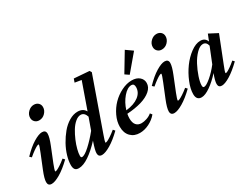

<svg xmlns="http://www.w3.org/2000/svg" viewBox="-68 -1237 2273 1761"><g transform="rotate(-30 1068.0 -356.5)"><path d="M285.6 -550.8Q258.3 -550.8 240.7 -568.4Q223.1 -585.9 223.1 -612.3Q223.1 -647 250.5 -673.6Q277.8 -700.2 311.5 -700.2Q339.8 -700.2 357.7 -683.3Q375.5 -666.5 375.5 -640.1Q375.5 -606 349.1 -578.4Q322.8 -550.8 285.6 -550.8ZM93.8 11.2Q55.2 11.2 55.2 -28.3Q55.2 -64 86.4 -141.1L145 -285.6Q169.9 -347.2 169.9 -358.9Q169.9 -363.3 165.5 -363.3Q160.2 -363.3 147.7 -357.2Q135.3 -351.1 110.8 -334Q86.4 -316.9 56.2 -291L37.6 -308.1Q102.1 -375.5 159.2 -410.2Q216.3 -444.8 250.5 -444.8Q290 -444.8 290 -406.7Q290 -370.1 259.3 -294.4L198.2 -142.6Q176.8 -87.4 176.8 -74.7Q176.8 -70.8 180.2 -70.8Q186 -70.8 198.5 -76.2Q210.9 -81.5 236.6 -98.1Q262.2 -114.7 293.9 -140.6L311 -122.1Q243.2 -56.2 185.8 -22.5Q128.4 11.2 93.8 11.2Z M381.3 11.2Q352.5 11.2 341.1 -4.4Q329.6 -20 329.6 -49.8Q329.6 -92.8 345.2 -146Q360.8 -199.2 389.6 -251.2Q418.5 -303.2 454.8 -346.9Q491.2 -390.6 536.6 -417.7Q582 -444.8 627 -444.8Q685.1 -444.8 709 -400.4L806.6 -677.2L737.8 -688.5L750.5 -725.1L910.6 -712.9L922.9 -692.9L728 -141.1Q707.5 -83 707.5 -73.2Q707.5 -69.3 711.9 -69.3Q717.8 -69.3 730.2 -74.7Q742.7 -80.1 768.3 -96.9Q793.9 -113.8 825.7 -139.6L841.8 -120.6Q774.9 -55.2 717.5 -21.5Q660.2 12.2 626 12.2Q587.9 12.2 587.9 -27.3Q587.9 -57.6 616.7 -140.1L618.7 -144.5Q550.8 -70.8 489.5 -29.8Q428.2 11.2 381.3 11.2ZM444.3 -82.5Q444.3 -63 457 -63Q484.4 -63 539.3 -113Q594.2 -163.1 648.4 -230L692.9 -354.5Q676.3 -405.3 637.2 -405.3Q608.9 -405.3 579.1 -380.1Q549.3 -355 525.9 -316.2Q502.4 -277.3 483.6 -233.2Q464.8 -189 454.6 -148.7Q444.3 -108.4 444.3 -82.5Z M1211.9 -498 1170.9 -525.9 1287.1 -719.2 1356.9 -669.9ZM1027.8 11.2Q967.8 11.2 931.2 -26.4Q894.5 -64 894.5 -130.4Q894.5 -186 921.9 -243.7Q949.2 -301.3 991.9 -345Q1034.7 -388.7 1090.6 -416.7Q1146.5 -444.8 1200.2 -444.8Q1250.5 -444.8 1280 -419.7Q1309.6 -394.5 1309.6 -356.4Q1309.6 -311.5 1270 -277.1Q1230.5 -242.7 1164.8 -223.6Q1099.1 -204.6 1014.2 -199.2Q1009.3 -172.4 1009.3 -152.3Q1009.3 -105.5 1029.5 -82.3Q1049.8 -59.1 1085.9 -59.1Q1109.9 -59.1 1140.9 -69.3Q1171.9 -79.6 1194.8 -99.1L1210.4 -79.1Q1176.3 -38.1 1126.7 -13.4Q1077.1 11.2 1027.8 11.2ZM1177.2 -408.7Q1133.8 -408.7 1088.6 -355.5Q1043.5 -302.2 1022 -231.4Q1107.9 -240.7 1157 -278.3Q1206.1 -315.9 1206.1 -372.1Q1206.1 -408.7 1177.2 -408.7Z M1584 -550.8Q1556.6 -550.8 1539.1 -568.4Q1521.5 -585.9 1521.5 -612.3Q1521.5 -647 1548.8 -673.6Q1576.2 -700.2 1609.9 -700.2Q1638.2 -700.2 1656 -683.3Q1673.8 -666.5 1673.8 -640.1Q1673.8 -606 1647.5 -578.4Q1621.1 -550.8 1584 -550.8ZM1392.1 11.2Q1353.5 11.2 1353.5 -28.3Q1353.5 -64 1384.8 -141.1L1443.4 -285.6Q1468.3 -347.2 1468.3 -358.9Q1468.3 -363.3 1463.9 -363.3Q1458.5 -363.3 1446 -357.2Q1433.6 -351.1 1409.2 -334Q1384.8 -316.9 1354.5 -291L1335.9 -308.1Q1400.4 -375.5 1457.5 -410.2Q1514.6 -444.8 1548.8 -444.8Q1588.4 -444.8 1588.4 -406.7Q1588.4 -370.1 1557.6 -294.4L1496.6 -142.6Q1475.1 -87.4 1475.1 -74.7Q1475.1 -70.8 1478.5 -70.8Q1484.4 -70.8 1496.8 -76.2Q1509.3 -81.5 1534.9 -98.1Q1560.5 -114.7 1592.3 -140.6L1609.4 -122.1Q1541.5 -56.2 1484.1 -22.5Q1426.8 11.2 1392.1 11.2Z M1681.6 11.2Q1627 11.2 1627 -53.2Q1627 -107.9 1655.3 -177Q1683.6 -246.1 1726.3 -304.9Q1769 -363.8 1824 -404.3Q1878.9 -444.8 1927.2 -444.8Q1977.5 -444.8 1994.1 -398.9L2021.5 -467.3L2112.3 -419.9L2002.9 -142.1Q1980.5 -87.4 1980.5 -74.7Q1980.5 -70.3 1983.9 -70.3Q1989.3 -70.3 2001 -75.7Q2012.7 -81.1 2037.1 -97.9Q2061.5 -114.7 2091.8 -140.6L2108.4 -123Q2040.5 -56.6 1984.6 -22.7Q1928.7 11.2 1896 11.2Q1859.4 11.2 1859.4 -26.4Q1859.4 -58.6 1885.7 -127.4Q1832 -67.4 1776.1 -28.1Q1720.2 11.2 1681.6 11.2ZM1733.9 -84.5Q1733.9 -71.8 1737.1 -66.2Q1740.2 -60.5 1748.5 -60.5Q1772 -60.5 1821 -102.1Q1870.1 -143.6 1915 -201.7L1980 -363.3Q1968.8 -407.2 1933.1 -407.2Q1899.9 -407.2 1862.8 -369.1Q1825.7 -331.1 1798.1 -278.8Q1770.5 -226.6 1752.2 -172.1Q1733.9 -117.7 1733.9 -84.5Z"/></g></svg>

Font: Elstob
Style: Bold Italic
Weight: 700
Italic angle: -20°
Designer: Peter S. Baker
Version: Version 1.015